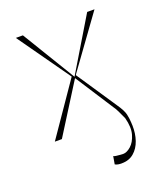

<svg xmlns="http://www.w3.org/2000/svg" viewBox="-140 -638 806 945"><g transform="rotate(-20 263.5 -165.5)"><path d="M61.1 0 248.6 -272.7 55.4 -545.5H92.3L261.4 -267L429 -545.5H467.3L269.9 -272.7L410.5 -62.5Q435.7 -26.3 440.7 -3.7Q445.7 18.8 446.7 41.5Q446.7 44.7 446.9 48.3Q447.1 51.8 447.4 55.4Q448.5 97.7 436.3 133.5Q424 169.4 398.4 191.2Q372.9 213.1 333.8 213.1Q323.9 213.1 315.7 211.6Q307.5 210.2 299.7 206L306.8 164.8Q309.3 167.3 320.7 168.9Q332 170.5 343.4 171.2Q354.8 171.9 356.5 171.9Q376.1 171.9 397.5 153.1Q419 134.2 429.5 98.2Q440 62.1 426.1 9.9Q416.5 -12.4 406.6 -32.3Q396.7 -52.2 390.6 -59.7L261.4 -259.9L98 0Z"/></g></svg>

Font: Inter UI Thin
Style: Regular
Weight: 100
Designer: Rasmus Andersson
Foundry: rsms
Version: 3.2;8d6f07862